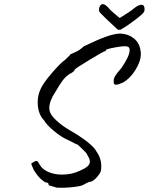

<svg xmlns="http://www.w3.org/2000/svg" viewBox="-20 -856 718 927"><path d="M214 38 215 35Q215 25 198 24Q177 11 160.5 -10Q144 -31 138 -47Q131 -63 131 -64Q131 -67 134.5 -69Q138 -71 143 -74Q149 -79 156 -79Q160 -79 163.5 -74.5Q167 -70 173 -59Q185 -38 214 -25.5Q243 -13 280 -13Q325 -13 364 -31Q390 -42 402 -52.5Q414 -63 414 -76Q414 -88 403 -105Q400 -113 394.5 -119.5Q389 -126 379 -135Q373 -140 356 -157Q340 -163 323 -173L302 -183Q275 -195 239.5 -224.5Q204 -254 192 -276Q178 -289 170 -312Q162 -335 162 -362Q162 -398 177 -428Q189 -455 230 -503Q271 -551 293 -566L319 -591Q320 -595 322 -595.5Q324 -596 325 -596Q328 -598 346 -605.5Q364 -613 384 -632Q452 -665 493.5 -679.5Q535 -694 562 -694Q600 -692 626.5 -670.5Q653 -649 658 -614Q660 -608 660 -596Q660 -560 634 -518.5Q608 -477 575 -458Q550 -447 540 -447Q533 -447 530.5 -452Q528 -457 529 -468Q529 -477 535.5 -488.5Q542 -500 565 -526Q606 -585 606 -614Q606 -631 591 -632Q580 -635 535.5 -627Q491 -619 491 -614Q491 -613 490.5 -610.5Q490 -608 487 -609Q483 -610 413 -567.5Q343 -525 341 -520Q340 -515 333.5 -509.5Q327 -504 318 -500Q299 -489 283 -468Q267 -447 245 -408Q233 -391 225.5 -371Q218 -351 218 -335Q218 -324 221 -316Q226 -299 252 -274.5Q278 -250 317 -227Q368 -198 402.5 -170.5Q437 -143 446 -124Q469 -92 469 -53Q469 -39 466 -27Q458 -10 441 6.5Q424 23 412 22Q402 25 395 29.5Q388 34 383 36Q372 43 330.5 47.5Q289 52 254 50ZM556 -712Q547 -712 541 -720Q524 -735 493.5 -764.5Q463 -794 460 -799Q458 -805 458 -809Q458 -819 463 -827.5Q468 -836 477 -836Q487 -836 502 -820Q509 -810 530 -792.5Q551 -775 558 -769Q578 -781 599 -795Q620 -809 630 -818Q650 -833 663 -833Q671 -833 674.5 -827Q678 -821 678 -813Q678 -804 676 -800Q673 -791 633 -760.5Q593 -730 571 -718Q564 -712 556 -712Z"/></svg>

Font: Caveat
Style: Regular
Weight: 400
Designer: Pablo Impallari
Foundry: Pablo Impallari
Version: Version 1.500; ttfautohint (v1.6)